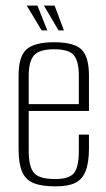

<svg xmlns="http://www.w3.org/2000/svg" viewBox="-20 -653 377 682"><path d="M178 9Q128 9 99.5 -2.5Q71 -14 58.5 -43Q46 -72 46 -125V-384Q46 -453 74.5 -478Q103 -503 172 -503Q241 -503 268.5 -478Q296 -453 296 -384V-259H82V-117Q82 -61 100.5 -39Q119 -17 176 -17Q226 -17 243 -38.5Q260 -60 260 -117V-175H296V-126Q296 -75 284 -45Q272 -15 246.5 -3Q221 9 178 9ZM82 -283H260V-384Q260 -434 243 -456Q226 -478 172 -478Q119 -478 100.5 -456Q82 -434 82 -384ZM207 -545H188L136 -633H174ZM148 -545H128L75 -633H113Z"/></svg>

Font: Alumni Sans ExtraLight
Style: Regular
Weight: 250
Version: Version 1.018